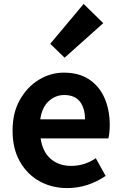

<svg xmlns="http://www.w3.org/2000/svg" viewBox="-20 -944 621 978"><path d="M322 14Q244 14 181 -21Q118 -56 81 -121.5Q44 -187 44 -279Q44 -370 81.5 -436Q119 -502 178.5 -538Q238 -574 305 -574Q382 -574 434 -539.5Q486 -505 512.5 -444.5Q539 -384 539 -306Q539 -286 537 -267.5Q535 -249 532 -239H187Q197 -170 238.5 -134.5Q280 -99 342 -99Q411 -99 468 -138L518 -48Q427 14 322 14ZM185 -336H413Q413 -393 387 -426.5Q361 -460 307 -460Q263 -460 228.5 -429Q194 -398 185 -336ZM309 -650 236 -721 406 -924 506 -826Z"/></svg>

Font: Source Han Sans CN Bold
Style: Bold
Weight: 700
Designer: Ryoko NISHIZUKA 西塚涼子 (kana & ideographs); Paul D. Hunt (Latin, Greek & Cyrillic); Wenlong ZHANG 张文龙 (bopomofo); Sandoll 
Foundry: Adobe Systems Incorporated
Version: Version 1.00;May 30, 2023;FontCreator 11.5.0.2422 32-bit